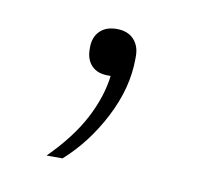

<svg xmlns="http://www.w3.org/2000/svg" viewBox="-40 -110 322 296"><g transform="rotate(10 121.5 38.5)"><path d="M49 144Q85 108 103 73.5Q121 39 125 6H121Q104 6 95 -3.5Q86 -13 86 -29V-32Q86 -48 95.5 -57.5Q105 -67 122 -67Q139 -67 148.5 -57Q158 -47 158 -31V-27Q158 19 134 65.5Q110 112 74 144H49Z"/></g></svg>

Font: IBM Plex Serif ExtLt
Style: Regular
Weight: 200
Designer: Mike Abbink, Paul van der Laan, Pieter van Rosmalen
Foundry: Bold Monday
Version: Version 3.001